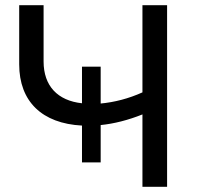

<svg xmlns="http://www.w3.org/2000/svg" viewBox="-20 -720 775 740"><path d="M624 -700H529V-364C476 -340 421 -326 368 -321V-463H296V-322C202 -332 148 -389 148 -483V-700H54V-472C54 -329 142 -244 296 -236V-94H368V-238C419 -243 474 -257 529 -279V0H624Z"/></svg>

Font: Montserrat-Alt1 Med
Style: Regular
Weight: 500
Designer: Differentunic
Foundry: Differentunic
Version: Version 7.222